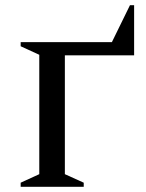

<svg xmlns="http://www.w3.org/2000/svg" viewBox="-20 -723 564 743"><path d="M60 0V-16L132 -49V-511L60 -544V-560H413L483 -703H499V-509H231V-49L304 -16V0Z"/></svg>

Font: Spectral SC Medium
Style: Regular
Weight: 500
Designer: Jean-Baptiste Levee
Foundry: Production Type
Version: Version 2.001